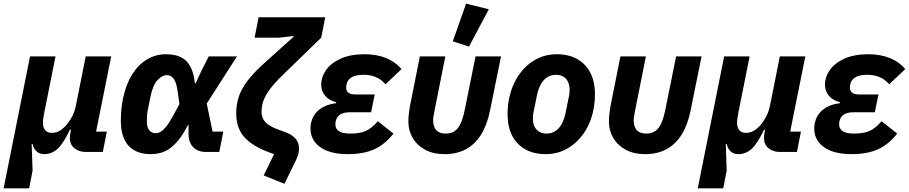

<svg xmlns="http://www.w3.org/2000/svg" viewBox="-46 -835 4994 1055"><path d="M114 200H-26L119 -525H259L197 -215Q194 -201 192 -186Q190 -171 190 -160Q190 -135 202 -120Q214 -105 239 -105Q265 -105 285.5 -118.5Q306 -132 323 -153Q340 -174 352.5 -199.5Q365 -225 371 -255L425 -525H565L482 -112H541L519 0H426Q389 0 363.5 -20Q338 -40 338 -77Q338 -85 339 -94Q340 -103 341 -107L344 -122H338Q302 -46 270 -17Q238 12 197 12Q172 12 155.5 -2.5Q139 -17 133 -44H128L133 103Z M1181 -112 1159 0H1085Q1042 0 1016 -26Q990 -52 990 -99V-148H987Q963 -102 939 -71Q915 -40 890 -21.5Q865 -3 838 4.5Q811 12 780 12Q730 12 693.5 -8Q657 -28 637.5 -68.5Q618 -109 618 -170Q618 -204 621 -235Q624 -266 630 -294Q646 -371 679.5 -425Q713 -479 761 -508Q809 -537 865 -537Q916 -537 949 -520.5Q982 -504 1000.5 -468.5Q1019 -433 1025 -377H1029L1061 -447L1101 -525H1256L1090 -266L1122 -112ZM810 -103Q823 -103 837 -111Q851 -119 867.5 -139.5Q884 -160 904 -197L940 -263L931 -327Q924 -381 909 -401.5Q894 -422 872 -422Q844 -422 819 -394.5Q794 -367 781 -305L767 -235Q763 -216 762 -202Q761 -188 761 -170Q761 -134 774.5 -118.5Q788 -103 810 -103Z M1353 -628 1375 -740H1741L1719 -628L1516 -431Q1464 -381 1437 -344.5Q1410 -308 1400.5 -278.5Q1391 -249 1391 -220Q1391 -187 1412.5 -163.5Q1434 -140 1491 -120L1516 -111Q1556 -97 1576.5 -75Q1597 -53 1597 -18Q1597 -2 1592.5 14Q1588 30 1579 48L1517 175L1403 129L1460 12L1435 3Q1340 -32 1296 -82Q1252 -132 1252 -213Q1252 -258 1265 -300Q1278 -342 1311 -387Q1344 -432 1405 -487L1566 -632L1567 -637L1486 -628Z M2030 -169 2116 -101Q2070 -42 2011 -15Q1952 12 1865 12Q1796 12 1750.5 -6.5Q1705 -25 1682.5 -56.5Q1660 -88 1660 -127Q1660 -184 1696 -221.5Q1732 -259 1801 -268L1802 -273Q1760 -284 1739.5 -310Q1719 -336 1719 -369Q1719 -412 1746 -450.5Q1773 -489 1826.5 -513Q1880 -537 1958 -537Q2023 -537 2074.5 -516.5Q2126 -496 2160 -455L2072 -372Q2050 -398 2020 -411Q1990 -424 1952 -424Q1909 -424 1887 -411Q1865 -398 1859 -375Q1858 -369 1857 -364Q1856 -359 1856 -353Q1856 -336 1868 -326Q1880 -316 1906 -316H2013L1993 -218H1874Q1842 -218 1823 -205.5Q1804 -193 1799 -170Q1798 -167 1797.5 -162.5Q1797 -158 1797 -149Q1797 -128 1816 -114.5Q1835 -101 1881 -101Q1931 -101 1964 -115.5Q1997 -130 2030 -169Z M2401 -525 2344 -239Q2339 -213 2336.5 -199.5Q2334 -186 2334 -174Q2334 -138 2351.5 -119.5Q2369 -101 2402 -101Q2428 -101 2447.5 -111.5Q2467 -122 2482 -150.5Q2497 -179 2508 -233L2567 -525H2707L2646 -225Q2630 -147 2597 -94.5Q2564 -42 2514 -15Q2464 12 2397 12Q2335 12 2290.5 -12Q2246 -36 2222 -76.5Q2198 -117 2198 -166Q2198 -187 2200 -206Q2202 -225 2206 -249L2261 -525ZM2640 -784 2531 -579 2442 -608 2515 -815Z M2952 12Q2888 12 2841 -14Q2794 -40 2768.5 -89Q2743 -138 2743 -207Q2743 -230 2745 -251Q2747 -272 2751 -292Q2766 -365 2803 -420Q2840 -475 2894 -506Q2948 -537 3014 -537Q3078 -537 3125 -511Q3172 -485 3197.5 -436Q3223 -387 3223 -318Q3223 -296 3221 -274.5Q3219 -253 3215 -233Q3201 -161 3163.5 -105.5Q3126 -50 3072 -19Q3018 12 2952 12ZM2957 -101Q2997 -101 3024 -130.5Q3051 -160 3062 -216L3081 -310Q3082 -315 3083 -323Q3084 -331 3084 -341Q3084 -366 3075.5 -384.5Q3067 -403 3050.5 -413.5Q3034 -424 3009 -424Q2969 -424 2942 -394.5Q2915 -365 2904 -309L2885 -215Q2884 -211 2883 -202.5Q2882 -194 2882 -184Q2882 -159 2890.5 -140.5Q2899 -122 2916 -111.5Q2933 -101 2957 -101Z M3503 -525 3446 -239Q3441 -213 3438.5 -199.5Q3436 -186 3436 -174Q3436 -138 3453.5 -119.5Q3471 -101 3504 -101Q3530 -101 3549.5 -111.5Q3569 -122 3584 -150.5Q3599 -179 3610 -233L3669 -525H3809L3748 -225Q3732 -147 3699 -94.5Q3666 -42 3616 -15Q3566 12 3499 12Q3437 12 3392.5 -12Q3348 -36 3324 -76.5Q3300 -117 3300 -166Q3300 -187 3302 -206Q3304 -225 3308 -249L3363 -525Z M3928 200H3788L3933 -525H4073L4011 -215Q4008 -201 4006 -186Q4004 -171 4004 -160Q4004 -135 4016 -120Q4028 -105 4053 -105Q4079 -105 4099.5 -118.5Q4120 -132 4137 -153Q4154 -174 4166.5 -199.5Q4179 -225 4185 -255L4239 -525H4379L4296 -112H4355L4333 0H4240Q4203 0 4177.5 -20Q4152 -40 4152 -77Q4152 -85 4153 -94Q4154 -103 4155 -107L4158 -122H4152Q4116 -46 4084 -17Q4052 12 4011 12Q3986 12 3969.5 -2.5Q3953 -17 3947 -44H3942L3947 103Z M4798 -169 4884 -101Q4838 -42 4779 -15Q4720 12 4633 12Q4564 12 4518.5 -6.5Q4473 -25 4450.5 -56.5Q4428 -88 4428 -127Q4428 -184 4464 -221.5Q4500 -259 4569 -268L4570 -273Q4528 -284 4507.5 -310Q4487 -336 4487 -369Q4487 -412 4514 -450.5Q4541 -489 4594.5 -513Q4648 -537 4726 -537Q4791 -537 4842.5 -516.5Q4894 -496 4928 -455L4840 -372Q4818 -398 4788 -411Q4758 -424 4720 -424Q4677 -424 4655 -411Q4633 -398 4627 -375Q4626 -369 4625 -364Q4624 -359 4624 -353Q4624 -336 4636 -326Q4648 -316 4674 -316H4781L4761 -218H4642Q4610 -218 4591 -205.5Q4572 -193 4567 -170Q4566 -167 4565.5 -162.5Q4565 -158 4565 -149Q4565 -128 4584 -114.5Q4603 -101 4649 -101Q4699 -101 4732 -115.5Q4765 -130 4798 -169Z"/></svg>

Font: IBM Plex Sans
Style: Bold Italic
Weight: 700
Italic angle: -11.31°
Designer: Mike Abbink, Paul van der Laan, Pieter van Rosmalen
Foundry: Bold Monday
Version: Version 3.201